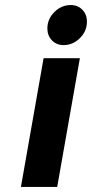

<svg xmlns="http://www.w3.org/2000/svg" viewBox="-20 -742 365 762"><path d="M63 0 153 -511H297L207 0ZM232 -563Q204.5 -563 186.2 -581.8Q168 -600.5 168 -629Q168 -666.5 195.8 -694.2Q223.5 -722 261 -722Q289 -722 307 -703.2Q325 -684.5 325 -656Q325 -618.5 297.2 -590.8Q269.5 -563 232 -563Z"/></svg>

Font: Overpass Black
Style: Italic
Weight: 900
Italic angle: -10°
Designer: Delve Withrington, Dave Bailey, Thomas Jockin
Foundry: Delve Fonts LLC
Version: Version 4.000